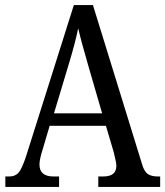

<svg xmlns="http://www.w3.org/2000/svg" viewBox="-20 -734 649 754"><path d="M1 0V-41H16Q40 -41 53 -56Q66 -71 82 -119L270 -714H345L538 -89Q546 -61 560 -51Q574 -41 600 -41H609V0H366V-41H386Q437 -41 437 -83Q437 -92 433.5 -106.5Q430 -121 427 -135L396 -240H175L146 -142Q142 -130 138.5 -114.5Q135 -99 135 -88Q135 -41 190 -41H212V0ZM192 -289H381L327 -475Q314 -520 304 -556.5Q294 -593 287 -623Q281 -593 272 -559Q263 -525 251 -485Z"/></svg>

Font: Noto Serif Georgian Condensed
Style: Regular
Weight: 400
Width: 3
Designer: Monotype Design Team, Akaki Razmadze
Foundry: Google LLC
Version: Version 2.003; ttfautohint (v1.8.4.7-5d5b)